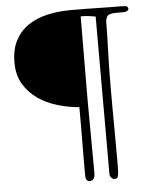

<svg xmlns="http://www.w3.org/2000/svg" viewBox="-56 -868 736 916"><g transform="rotate(-5 311.5 -410.5)"><path d="M360 -388Q360 -330 360.5 -288Q361 -246 361 -208.5Q361 -171 361.5 -132Q362 -93 362 -39Q362 -16 354.5 -8Q347 0 337 0Q329 0 323 -6.5Q317 -13 317 -29Q317 -84 317 -120Q317 -156 317.5 -189Q318 -222 318 -260Q318 -298 318 -356Q266 -360 214 -375.5Q162 -391 121 -419.5Q80 -448 54 -491Q28 -534 28 -595Q28 -657 50.5 -700Q73 -743 112.5 -770Q152 -797 205 -809Q258 -821 319 -821Q361 -821 391 -820.5Q421 -820 447.5 -819.5Q474 -819 501 -818.5Q528 -818 564 -818Q582 -818 587 -813.5Q592 -809 592 -804Q592 -799 586.5 -794Q581 -789 564 -789H530Q498 -789 489.5 -777Q481 -765 481 -749Q481 -696 478 -614.5Q475 -533 475 -437Q475 -376 475 -330.5Q475 -285 475.5 -243Q476 -201 476 -156.5Q476 -112 476 -52Q476 -33 473.5 -16.5Q471 0 457 0Q447 0 440 -8Q433 -16 433 -26V-780Q416 -783 400 -785Q384 -787 362 -787Q362 -746 361.5 -697.5Q361 -649 361 -597Q361 -545 360.5 -491.5Q360 -438 360 -388Z"/></g></svg>

Font: Life Savers
Style: Regular
Weight: 400
Designer: Pablo Impallari, Rodrigo Fuenzalida, Brenda Gallo
Foundry: Pablo Impallari, Rodrigo Fuenzalida, Brenda Gallo
Version: Version 3.001; ttfautohint (v0.95) -l 8 -r 50 -G 200 -x 14 -